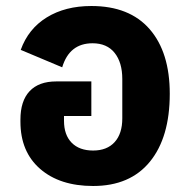

<svg xmlns="http://www.w3.org/2000/svg" viewBox="-20 -607 631 639"><path d="M290 12Q179 12 113.5 -45Q48 -102 48 -202V-209Q48 -271 78.5 -303.5Q109 -336 167 -336H284V-221H193V-205Q193 -158 218.5 -132Q244 -106 290 -106Q336 -106 361.5 -134Q387 -162 387 -213V-344Q387 -399 361.5 -431Q336 -463 288 -463Q211 -463 187 -383L49 -441Q74 -511 135.5 -549Q197 -587 284 -587Q411 -587 478 -510Q545 -433 545 -295Q545 -150 479 -69Q413 12 290 12Z"/></svg>

Font: Anuphan
Style: Bold
Weight: 700
Designer: Mike Abbink, Paul van der Laan, Pieter van Rosmalen, Mint Tantisuwanna
Foundry: Bold Monday; Cadson Demak
Version: Version 3.002;hotconv 1.0.109;makeotfexe 2.5.65596